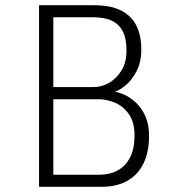

<svg xmlns="http://www.w3.org/2000/svg" viewBox="-20 -720 690 740"><path d="M130.5 0V-700H343Q368 -700 394 -696Q420 -692 443.2 -681.2Q466.5 -670.5 484.8 -651.2Q503 -632 513.8 -602Q524.5 -572 524.5 -529Q524.5 -480 506.2 -445.2Q488 -410.5 463.8 -390.8Q439.5 -371 422 -366.5Q438.5 -364.5 460.8 -354.2Q483 -344 504.5 -323.8Q526 -303.5 540.2 -272Q554.5 -240.5 554.5 -195.5Q554.5 -134.5 533.2 -90.5Q512 -46.5 471 -23.2Q430 0 370.5 0ZM185.5 -46.5H362Q402.5 -46.5 433.2 -63Q464 -79.5 481.2 -113Q498.5 -146.5 498.5 -197.5Q498.5 -250 476.2 -280.8Q454 -311.5 422.2 -324.5Q390.5 -337.5 362 -337.5H185.5ZM185.5 -384.5H342.5Q372.5 -384.5 401.2 -401.2Q430 -418 448.8 -449.2Q467.5 -480.5 467.5 -524.5Q467.5 -564.5 457.8 -589.2Q448 -614 430.2 -628.2Q412.5 -642.5 388.5 -648Q364.5 -653.5 336 -653.5H185.5Z"/></svg>

Font: Trispace Thin ExtraLight
Style: Regular
Weight: 250
Version: Version 1.210